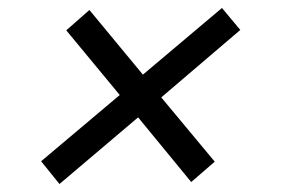

<svg xmlns="http://www.w3.org/2000/svg" viewBox="-20 -499 706 481"><path d="M129 -38 83 -95 280 -261 146 -423 204 -474 338 -312 536 -479 582 -424 384 -255 518 -94 459 -43 326 -205Z"/></svg>

Font: Archivo SemiExpanded
Style: Italic
Weight: 400
Width: 6
Italic angle: -10°
Designer: Hector Gatti
Foundry: Omnibus-Type
Version: Version 2.001